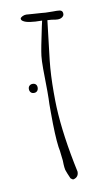

<svg xmlns="http://www.w3.org/2000/svg" viewBox="-78 -696 420 731"><g transform="rotate(-10 132.5 -330.5)"><path d="M217 -633Q217 -626 210 -621Q203 -616 193 -616Q184 -616 169 -619L153 -620L135 -467Q129 -412 129 -345Q129 -307 130 -287Q135 -177 166 -32Q166 -11 146 -6Q141 -6 135 -12Q124 -37 121 -47Q119 -57 118.5 -68Q118 -79 118 -84Q117 -88 115.5 -105.5Q114 -123 111 -137Q105 -181 105 -270V-304Q106 -321 106 -354L105 -440Q105 -474 107 -490Q110 -516 128 -600L133 -622Q77 -622 61 -633Q54 -637 54 -643Q54 -647 61.5 -651Q69 -655 77 -655Q82 -655 104 -653Q110 -653 134 -651Q146 -649 178 -649H187H194Q207 -649 212 -645.5Q217 -642 217 -634ZM38 -374Q38 -382 43 -386.5Q48 -391 55 -391Q63 -391 67.5 -386.5Q72 -382 72 -374Q72 -366 67.5 -361Q63 -356 55 -356Q47 -356 42.5 -361Q38 -366 38 -374Z"/></g></svg>

Font: Amatic SC
Style: Regular
Weight: 400
Designer: Multiple Designers
Foundry: Vernon Adams
Version: Version 2.505